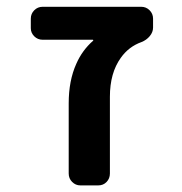

<svg xmlns="http://www.w3.org/2000/svg" viewBox="-20 -568 540 569"><path d="M217.8 -18.6Q204.1 -18.6 193.8 -28.8Q183.6 -39.1 183.6 -53.7V-261.7Q183.6 -329.1 206.1 -378.9Q223.6 -418.9 255.9 -447.3Q256.8 -448.2 256.3 -449.2Q255.9 -450.2 254.9 -450.2H106.4Q91.8 -450.2 81.5 -460.4Q71.3 -470.7 71.3 -484.4V-512.7Q71.3 -527.3 81.5 -537.6Q91.8 -547.9 106.4 -547.9H398.4Q413.1 -547.9 423.3 -537.6Q433.6 -527.3 433.6 -512.7V-486.3Q433.6 -472.7 423.8 -460.9Q414.1 -449.2 399.4 -443.4Q361.3 -429.7 337.9 -396.5Q305.7 -351.6 305.7 -281.2V-53.7Q305.7 -39.1 295.9 -28.8Q286.1 -18.6 271.5 -18.6Z"/></svg>

Font: Rounded-L Mgen+ 1m medium
Style: Regular
Weight: 500
Designer: [Source Han Sans]
Ryoko NISHIZUKA  (kana & ideographs); Paul D. Hunt (Latin, Greek & Cyrillic); Wenlong ZHANG  (bopomofo
Version: Version 1.059.20150602